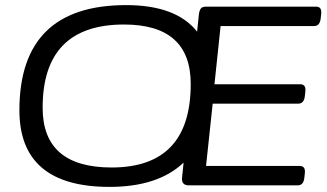

<svg xmlns="http://www.w3.org/2000/svg" viewBox="-20 -726 1280 752"><path d="M409 6Q56 6 56 -294Q56 -706 474 -706Q670 -706 752 -602L759 -670Q761 -685 766.5 -692.5Q772 -700 788 -700H1218Q1241 -700 1238 -672L1236 -654Q1233 -624 1210 -624H844L820 -396H1156Q1179 -396 1176 -368L1174 -350Q1171 -320 1148 -320H813L787 -76H1154Q1177 -76 1174 -48L1172 -30Q1169 0 1146 0H720Q690 0 693 -30L699 -89Q599 6 409 6ZM417 -70Q727 -70 727 -397Q727 -630 466 -630Q147 -630 147 -304Q147 -70 417 -70Z"/></svg>

Font: Asap Expanded Expanded Regular
Style: Italic
Weight: 400
Width: 7
Italic angle: -6°
Designer: Pablo Cosgaya
Foundry: Omnibus-Type
Version: Version 3.001; ttfautohint (v1.8.4.7-5d5b)